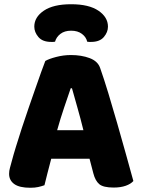

<svg xmlns="http://www.w3.org/2000/svg" viewBox="-20 -876 667 907"><path d="M403 -126H222Q212 -90 204.5 -59Q197 -28 190 -1Q176 4 160.5 7.5Q145 11 123 11Q72 11 47.5 -6.5Q23 -24 23 -55Q23 -69 27 -83Q31 -97 36 -116Q43 -143 55.5 -183.5Q68 -224 83 -270.5Q98 -317 115 -365.5Q132 -414 147 -457.5Q162 -501 174.5 -535.5Q187 -570 194 -588Q211 -598 245.5 -607Q280 -616 315 -616Q365 -616 403.5 -601.5Q442 -587 453 -555Q471 -504 492 -435Q513 -366 534 -292.5Q555 -219 575 -147.5Q595 -76 610 -21Q598 -7 574 1.5Q550 10 517 10Q468 10 449 -6Q430 -22 421 -57ZM314 -459Q300 -418 283 -368Q266 -318 250 -261H374Q360 -318 345.5 -368.5Q331 -419 320 -459ZM316 -731Q285 -731 265.5 -716Q246 -701 240 -679Q235 -678 231 -678Q227 -678 222 -678Q181 -678 161.5 -701Q142 -724 142 -750Q142 -795 187 -825.5Q232 -856 316 -856Q400 -856 445 -825.5Q490 -795 490 -750Q490 -724 470.5 -701Q451 -678 410 -678Q405 -678 401 -678Q397 -678 392 -679Q387 -701 367 -716Q347 -731 316 -731Z"/></svg>

Font: Baloo Chettan 2 ExtraBold
Style: Regular
Weight: 800
Designer: Maithili Shingre, Unnati Kotecha and Ek Type
Foundry: Ek Type
Version: Version 1.640;hotconv 1.0.111;makeotfexe 2.5.65597; ttfautoh